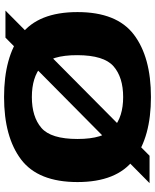

<svg xmlns="http://www.w3.org/2000/svg" viewBox="66 -786 727 898"><g transform="rotate(-90 429.0 -336.5)"><path d="M424.5 6.5Q238 6.5 132.5 -73.5Q27 -153.5 27 -337Q27 -521 132.5 -600.8Q238 -680.5 424.5 -680.5Q611.5 -680.5 716.8 -600.8Q822 -521 822 -337Q822 -153.5 716.8 -73.5Q611.5 6.5 424.5 6.5ZM424.5 -123.5Q517 -123.5 568.5 -168.5Q620 -213.5 620.5 -337Q621 -461.5 569 -506Q517 -550.5 424.5 -550.5Q332.5 -550.5 280.5 -506Q228.5 -461.5 228.5 -337Q228.5 -213.5 280.5 -168.5Q332.5 -123.5 424.5 -123.5ZM150 0H22L702.5 -674H829Z"/></g></svg>

Font: Anybody Wide
Style: Bold
Weight: 700
Width: 7
Designer: Tyler Finck
Foundry: Etcetera Type Company
Version: Version 1.000; ttfautohint (v1.8)